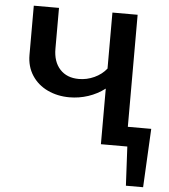

<svg xmlns="http://www.w3.org/2000/svg" viewBox="-57 -710 842 956"><g transform="rotate(5 363.5 -231.5)"><path d="M694 195H608L598 0H466V-278Q428 -249 382.5 -234Q337 -219 289 -219Q229 -219 179.5 -242.5Q130 -266 101.5 -310Q73 -354 73 -412V-658H199V-454Q199 -389 233.5 -351.5Q268 -314 328 -314Q368 -314 405 -331Q442 -348 466 -378V-658H592V-98H709Z"/></g></svg>

Font: Ysabeau Infant
Style: Bold
Weight: 700
Designer: Christian Thalmann (Catharsis Fonts)
Version: Version 0.003